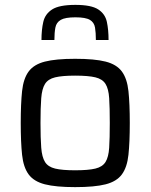

<svg xmlns="http://www.w3.org/2000/svg" viewBox="-20 -759 617 787"><path d="M288 8Q209 8 164 -3.5Q119 -15 97.5 -44Q76 -73 70.5 -124.5Q65 -176 65 -255Q65 -334 70.5 -385.5Q76 -437 97.5 -466Q119 -495 164 -506.5Q209 -518 288 -518Q368 -518 413 -506.5Q458 -495 479.5 -466Q501 -437 506.5 -385.5Q512 -334 512 -255Q512 -176 506.5 -124.5Q501 -73 479.5 -44Q458 -15 413 -3.5Q368 8 288 8ZM288 -61Q342 -61 371 -68Q400 -75 412.5 -95Q425 -115 427.5 -153.5Q430 -192 430 -255Q430 -318 427.5 -356.5Q425 -395 412.5 -415Q400 -435 371 -442Q342 -449 288 -449Q235 -449 206 -442Q177 -435 164.5 -415Q152 -395 149 -356.5Q146 -318 146 -255Q146 -192 149 -153.5Q152 -115 164.5 -95Q177 -75 206 -68Q235 -61 288 -61ZM289 -739Q354 -739 382.5 -720.5Q411 -702 418 -669.5Q425 -637 425 -595H373Q373 -625 369.5 -646Q366 -667 348.5 -677.5Q331 -688 289 -688Q247 -688 229 -677.5Q211 -667 207 -646Q203 -625 203 -595H150Q150 -637 157.5 -669.5Q165 -702 194 -720.5Q223 -739 289 -739Z"/></svg>

Font: Saira
Style: Regular
Weight: 400
Designer: Hector Gatti with collaboration of the Omnibus-Type team
Foundry: Omnibus-Type
Version: Version 1.100; ttfautohint (v1.8.3)